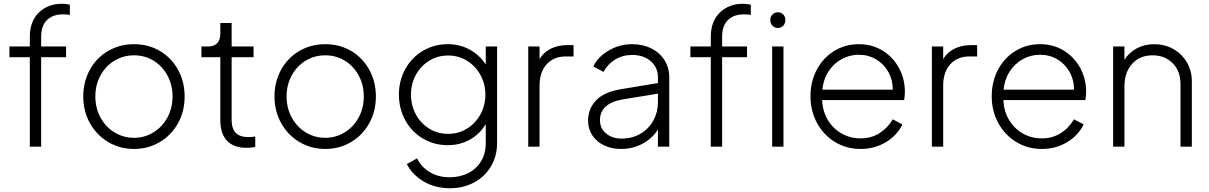

<svg xmlns="http://www.w3.org/2000/svg" viewBox="-20 -777 6405 1017"><path d="M138 -474H30V-531H138V-582Q138 -664 186 -710.5Q234 -757 308 -757Q332 -757 350 -752V-698Q335 -701 314 -701Q260 -701 229 -671Q198 -641 198 -582V-531H330V-474H198V0H138Z M421 -266Q421 -344 456 -407.5Q491 -471 552.5 -507Q614 -543 690 -543Q766 -543 827 -507Q888 -471 923 -407.5Q958 -344 958 -266Q958 -187 922.5 -123.5Q887 -60 825.5 -24Q764 12 690 12Q615 12 553.5 -24.5Q492 -61 456.5 -124.5Q421 -188 421 -266ZM690 -47Q746 -47 793 -76Q840 -105 867 -155Q894 -205 894 -266Q894 -327 867 -377Q840 -427 793.5 -455.5Q747 -484 690 -484Q633 -484 586 -455.5Q539 -427 512 -377Q485 -327 485 -266Q485 -205 512 -155Q539 -105 586 -76Q633 -47 690 -47Z M1147 -141V-474H1047V-531H1085Q1114 -531 1130.5 -548.5Q1147 -566 1147 -598V-655H1207V-531H1323V-474H1207V-141Q1207 -51 1294 -51Q1317 -51 1332 -54V1Q1313 6 1285 6Q1218 6 1182.5 -31.5Q1147 -69 1147 -141Z M1434 -266Q1434 -344 1469 -407.5Q1504 -471 1565.5 -507Q1627 -543 1703 -543Q1779 -543 1840 -507Q1901 -471 1936 -407.5Q1971 -344 1971 -266Q1971 -187 1935.5 -123.5Q1900 -60 1838.5 -24Q1777 12 1703 12Q1628 12 1566.5 -24.5Q1505 -61 1469.5 -124.5Q1434 -188 1434 -266ZM1703 -47Q1759 -47 1806 -76Q1853 -105 1880 -155Q1907 -205 1907 -266Q1907 -327 1880 -377Q1853 -427 1806.5 -455.5Q1760 -484 1703 -484Q1646 -484 1599 -455.5Q1552 -427 1525 -377Q1498 -327 1498 -266Q1498 -205 1525 -155Q1552 -105 1599 -76Q1646 -47 1703 -47Z M2135 92 2189 62Q2212 108 2257 135Q2302 162 2362 162Q2413 162 2456.5 141.5Q2500 121 2526.5 80Q2553 39 2553 -20V-120Q2522 -67 2469 -37.5Q2416 -8 2352 -8Q2279 -8 2219.5 -43.5Q2160 -79 2126.5 -140.5Q2093 -202 2093 -276Q2093 -349 2126.5 -410.5Q2160 -472 2219.5 -507.5Q2279 -543 2352 -543Q2416 -543 2468.5 -514Q2521 -485 2553 -435V-531H2613V-20Q2613 49 2581 103.5Q2549 158 2492 189Q2435 220 2363 220Q2285 220 2224.5 184.5Q2164 149 2135 92ZM2354 -68Q2409 -68 2454 -96Q2499 -124 2525 -171.5Q2551 -219 2551 -276Q2551 -332 2525 -379.5Q2499 -427 2454 -455Q2409 -483 2354 -483Q2298 -483 2253 -455Q2208 -427 2182.5 -380Q2157 -333 2157 -276Q2157 -219 2182.5 -171.5Q2208 -124 2253 -96Q2298 -68 2354 -68Z M2778 -531H2838V-464Q2858 -499 2896.5 -518.5Q2935 -538 2984 -538H3018V-478H2977Q2913 -478 2875.5 -436.5Q2838 -395 2838 -325V0H2778Z M3095 -138Q3095 -200 3136.5 -244.5Q3178 -289 3266 -304L3465 -337V-367Q3465 -420 3427 -453Q3389 -486 3328 -486Q3279 -486 3238.5 -461.5Q3198 -437 3177 -396L3123 -425Q3146 -475 3203.5 -509Q3261 -543 3328 -543Q3385 -543 3430 -520.5Q3475 -498 3500 -458Q3525 -418 3525 -367V0H3465V-92Q3439 -47 3386.5 -17.5Q3334 12 3269 12Q3220 12 3180 -7Q3140 -26 3117.5 -60Q3095 -94 3095 -138ZM3273 -43Q3329 -43 3373 -69Q3417 -95 3441 -139Q3465 -183 3465 -235V-281L3282 -251Q3158 -231 3158 -140Q3158 -97 3190.5 -70Q3223 -43 3273 -43Z M3745 -474H3637V-531H3745V-582Q3745 -664 3793 -710.5Q3841 -757 3915 -757Q3939 -757 3957 -752V-698Q3942 -701 3921 -701Q3867 -701 3836 -671Q3805 -641 3805 -582V-531H3937V-474H3805V0H3745Z M4070 -531H4130V0H4070ZM4100 -712Q4117 -712 4128.5 -700.5Q4140 -689 4140 -671Q4140 -653 4129 -641Q4118 -629 4100 -629Q4083 -629 4071.5 -641Q4060 -653 4060 -671Q4060 -688 4071.5 -700Q4083 -712 4100 -712Z M4273 -267Q4273 -345 4306.5 -408Q4340 -471 4398.5 -507Q4457 -543 4529 -543Q4600 -543 4655.5 -508.5Q4711 -474 4742 -416.5Q4773 -359 4773 -291Q4773 -268 4769 -247H4335Q4337 -188 4365 -141.5Q4393 -95 4438.5 -69.5Q4484 -44 4538 -44Q4594 -44 4637.5 -71Q4681 -98 4709 -145L4760 -118Q4732 -60 4672.5 -24Q4613 12 4538 12Q4464 12 4403.5 -24.5Q4343 -61 4308 -125Q4273 -189 4273 -267ZM4709 -302Q4709 -354 4685 -396.5Q4661 -439 4620 -463Q4579 -487 4529 -487Q4480 -487 4437.5 -463.5Q4395 -440 4368 -398Q4341 -356 4336 -302Z M4916 -531H4976V-464Q4996 -499 5034.5 -518.5Q5073 -538 5122 -538H5156V-478H5115Q5051 -478 5013.5 -436.5Q4976 -395 4976 -325V0H4916Z M5233 -267Q5233 -345 5266.5 -408Q5300 -471 5358.5 -507Q5417 -543 5489 -543Q5560 -543 5615.5 -508.5Q5671 -474 5702 -416.5Q5733 -359 5733 -291Q5733 -268 5729 -247H5295Q5297 -188 5325 -141.5Q5353 -95 5398.5 -69.5Q5444 -44 5498 -44Q5554 -44 5597.5 -71Q5641 -98 5669 -145L5720 -118Q5692 -60 5632.5 -24Q5573 12 5498 12Q5424 12 5363.5 -24.5Q5303 -61 5268 -125Q5233 -189 5233 -267ZM5669 -302Q5669 -354 5645 -396.5Q5621 -439 5580 -463Q5539 -487 5489 -487Q5440 -487 5397.5 -463.5Q5355 -440 5328 -398Q5301 -356 5296 -302Z M5876 -531H5936V-460Q5960 -499 6001.5 -521Q6043 -543 6094 -543Q6148 -543 6193.5 -518Q6239 -493 6266 -448Q6293 -403 6293 -347V0H6233V-330Q6233 -401 6191.5 -442.5Q6150 -484 6085 -484Q6017 -484 5976.5 -438.5Q5936 -393 5936 -320V0H5876Z"/></svg>

Font: Evergrow Sans
Style: Light
Weight: 300
Foundry: 10Web
Version: Version 1.000